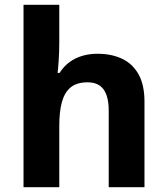

<svg xmlns="http://www.w3.org/2000/svg" viewBox="-20 -780 697 800"><path d="M227 -605Q227 -565 224.5 -528Q222 -491 220 -476H228Q246 -504 270 -521.5Q294 -539 323.5 -547.5Q353 -556 386 -556Q445 -556 489 -535Q533 -514 557.5 -470Q582 -426 582 -356V0H433V-319Q433 -378 411.5 -407.5Q390 -437 345 -437Q300 -437 274.5 -416Q249 -395 238 -355Q227 -315 227 -257V0H78V-760H227Z"/></svg>

Font: Noto Sans Devanagari
Style: Bold
Weight: 700
Version: Version 2.003